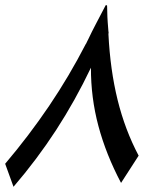

<svg xmlns="http://www.w3.org/2000/svg" viewBox="-45 -717 622 729"><path d="M414.6 -22.5Q357.4 -130.9 328.6 -238.8Q299.8 -346.7 300.3 -460Q240.7 -335 168 -223.1Q95.2 -111.3 6.3 -7.8L-25.4 -95.2Q64.9 -201.7 141.4 -314.7Q217.8 -427.7 281.2 -550.8V-549.8Q283.7 -554.7 285.9 -559.6Q288.1 -564.5 291 -569.8Q302.2 -593.8 318.8 -625.5Q335.4 -657.2 356.4 -697.3L361.3 -696.8L361.8 -692.4Q361.8 -691.9 361.6 -691.2Q361.3 -690.4 361.8 -689.5L362.3 -670.4Q362.3 -662.1 362.8 -652.1Q363.3 -642.1 364 -632.1Q364.7 -622.1 365.5 -613Q366.2 -604 366.7 -597.7Q367.7 -595.2 367.2 -592Q366.7 -588.9 366.7 -587.4Q373.5 -451.2 401.6 -337.4Q429.7 -223.6 481.4 -126Z"/></svg>

Font: XB Khoramshahr
Style: Italic
Weight: 400
Italic angle: -12°
Designer: Behnam
Foundry: Irmug
Version: Version 8.005 2009